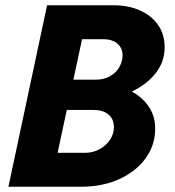

<svg xmlns="http://www.w3.org/2000/svg" viewBox="-20 -710 667 730"><path d="M12 0 159 -690H410Q469 -690 513 -670Q557 -650 581.5 -614.5Q606 -579 606 -530Q606 -475 571.5 -431.5Q537 -388 481 -362Q522 -340 546 -304Q570 -268 570 -221Q570 -158 533.5 -108Q497 -58 433.5 -29Q370 0 288 0ZM199 -129H303Q334 -129 359 -143Q384 -157 398.5 -179Q413 -201 413 -226Q413 -258 392 -275Q371 -292 336 -292H234ZM259 -407H343Q375 -407 398 -420Q421 -433 433.5 -454.5Q446 -476 446 -499Q446 -528 426 -544.5Q406 -561 373 -561H292Z"/></svg>

Font: Radio Canada
Style: Italic
Weight: 400
Italic angle: -12°
Designer: Charles Daoud, Etienne Aubert Bonn, Alexandre Saumier Demers, Jacques Le Bailly
Foundry: Radio-Canada
Version: Version 2.104;gftools[0.9.28.dev5+ged2979d]